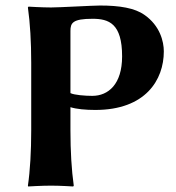

<svg xmlns="http://www.w3.org/2000/svg" viewBox="-20 -672 638 695"><path d="M93 -445V-200C93 -125 89 -54 81 0L82 3C82 3 130 0 165 0C199 0 245 3 245 3L247 0C239 -57 235 -125 235 -200V-284C257 -277 290 -274 325 -274C507 -274 573 -383 573 -486C573 -522 559 -579 503 -618C468 -643 413 -652 342 -652C316 -652 195 -645 165 -645C131 -645 83 -648 83 -648L81 -645C89 -588 93 -520 93 -445ZM235 -560C235 -589 243 -604 315 -604C374 -604 422 -587 422 -468C422 -367 372 -325 314 -325C289 -325 248 -328 235 -335Z"/></svg>

Font: Libertinus Sans
Style: Bold
Weight: 700
Designer: Philipp H. Poll, Khaled Hosny
Foundry: Caleb Maclennan
Version: Version 7.050;RELEASE